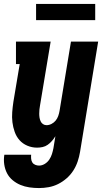

<svg xmlns="http://www.w3.org/2000/svg" viewBox="-27 -741 547 974"><path d="M171 213Q146 213 122 209.5Q98 206 76.5 197Q55 188 37 173Q19 158 8.5 137.5Q-2 117 -5.5 93Q-9 69 -5 44H131Q130 54 131 64.5Q132 75 137 83Q142 91 151.5 95Q161 99 171 99Q186 99 200 90.5Q214 82 223 68.5Q232 55 236.5 40.5Q241 26 244 11L254 -50Q246 -37 236.5 -26Q227 -15 215 -6.5Q203 2 189 5Q175 8 161 8Q135 8 111.5 -2Q88 -12 72 -30Q56 -48 47.5 -72Q39 -96 36 -121Q33 -146 35 -172Q37 -198 41 -225L73 -416H54V-530H230L176 -206Q174 -196 173 -185.5Q172 -175 172 -164.5Q172 -154 173.5 -144.5Q175 -135 179 -126Q183 -117 191 -111.5Q199 -106 209 -106Q222 -106 234.5 -112.5Q247 -119 255.5 -129.5Q264 -140 268.5 -153Q273 -166 275 -178L333 -530H471L379 30Q375 54 367 78Q359 102 345 124Q331 146 311 163.5Q291 181 268 192.5Q245 204 220 208.5Q195 213 171 213ZM156 -639V-721H456V-639Z"/></svg>

Font: Iosevka Slab Heavy
Style: Italic
Weight: 900
Italic angle: -9°
Monospace: yes
Designer: Belleve Invis
Foundry: Belleve Invis
Version: Version 11.1.0; ttfautohint (v1.8.3)